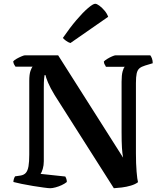

<svg xmlns="http://www.w3.org/2000/svg" viewBox="-20 -997 868 1017"><path d="M246 0Q237 0 211.5 -3.5Q186 -7 154.5 -12Q123 -17 94.5 -23Q66 -29 51 -33Q51 -42 54 -50.5Q57 -59 60 -63L88 -67Q107 -70 117 -81.5Q127 -93 131 -116.5Q135 -140 135 -178V-568Q135 -603 141.5 -621.5Q148 -640 153 -644H62Q58 -649 54.5 -656Q51 -663 50 -672Q56 -679 68.5 -686Q81 -693 94 -698.5Q107 -704 112 -704H288L632 -162Q628 -183 626 -213.5Q624 -244 624 -298V-564Q624 -599 629.5 -619Q635 -639 641 -643H541Q540 -647 535.5 -653.5Q531 -660 530 -671Q535 -677 548 -685Q561 -693 574 -698.5Q587 -704 592 -704H776Q781 -698 785 -687Q789 -676 789 -662L749 -650Q729 -644 718.5 -635Q708 -626 704 -608Q700 -590 700 -557V-185Q700 -130 703.5 -88Q707 -46 711 -32Q697 -21 673.5 -14Q650 -7 625.5 -4Q601 -1 583 0L269 -494Q246 -532 234.5 -559.5Q223 -587 221 -599H216Q215 -594 213.5 -579Q212 -564 212 -532V-143Q212 -121 206.5 -102.5Q201 -84 195 -76L326 -62Q328 -59 331 -51Q334 -43 334 -33Q323 -24 307 -16.5Q291 -9 274 -4.5Q257 0 246 0ZM353 -769Q340 -773 329 -781.5Q318 -790 313 -796Q350 -850 384.5 -890.5Q419 -931 446 -954Q473 -977 484 -977Q493 -977 507 -966.5Q521 -956 534 -940.5Q547 -925 553 -908Z"/></svg>

Font: Texturina 12pt SemiBold
Style: Regular
Weight: 600
Designer: Guillermo Torres Carreño
Foundry: Omnibus-Type
Version: Version 1.002